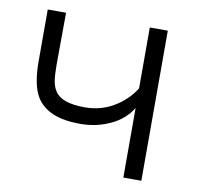

<svg xmlns="http://www.w3.org/2000/svg" viewBox="-63 -565 652 630"><g transform="rotate(10 263.5 -250.0)"><path d="M218 -149Q160 -149 124.5 -164.5Q89 -180 71 -209Q47 -248 47 -327V-500H108L107 -328Q107 -295 110 -274.5Q113 -254 123 -239Q145 -205 222 -205Q275 -205 318 -230.5Q361 -256 387 -297V-500H447V0H387V-232Q363 -192 316.5 -170.5Q270 -149 218 -149Z"/></g></svg>

Font: Bellota Text
Style: Regular
Weight: 400
Designer: Kemie Guaida
Foundry: Kemie Guaida
Version: Version 4.001